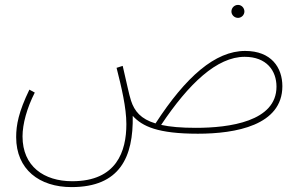

<svg xmlns="http://www.w3.org/2000/svg" viewBox="-20 -533 1224 784"><path d="M952 -460C966 -460 978 -472 978 -486C978 -501 966 -513 952 -513C937 -513 925 -501 925 -486C925 -472 937 -460 952 -460ZM272 231C470 231 525 108 522 -60C561 -17 624 13 788 13C942 13 1133 -21 1133 -181C1133 -257 1088 -325 981 -325C859 -325 739 -220 615 -29C555 -47 529 -79 515 -122C506 -150 499 -188 481 -264L456 -256C476 -177 496 -94 496 -26C496 84 457 207 275 207C159 207 72 146 72 24C72 -27 90 -92 122 -155L100 -167C56 -76 46 -23 46 27C46 159 141 231 272 231ZM979 -301C1069 -301 1109 -244 1109 -179C1109 -37 917 -11 780 -11C720 -11 674 -15 638 -23C751 -192 866 -301 979 -301Z"/></svg>

Font: Noto Sans Arabic SemCond Thin
Style: Regular
Weight: 100
Width: 4
Designer: Monotype Design Team, Nadine Chahine, Nizar Qandah and Khaled Hosny
Foundry: Monotype Imaging Inc.
Version: Version 2.012